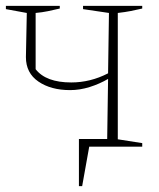

<svg xmlns="http://www.w3.org/2000/svg" viewBox="-35 -498 540 652"><path d="M203 -192Q138 -192 95.5 -221Q53 -250 53 -304L56 -454L-15 -467V-478H168V-469Q147 -464 127.5 -460Q108 -456 86 -454V-263Q121 -218 207 -218Q272 -218 332 -249L335 -454L247 -467V-478H448V-469Q426 -464 408.5 -460.5Q391 -457 365 -454V-25L448 -12V0H268L244 134H233V-26H329L332 -230Q303 -213 269.5 -202.5Q236 -192 203 -192Z"/></svg>

Font: Piazzolla Thin
Style: Regular
Weight: 100
Designer: Juan Pablo del Peral
Foundry: Huerta Tipografica
Version: Version 1.330